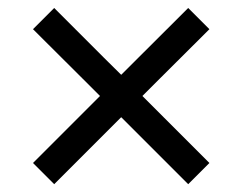

<svg xmlns="http://www.w3.org/2000/svg" viewBox="-20 -539 606 480"><path d="M115.5 -78.5 62.5 -131.5 185.5 -254.5 230 -299 185 -344 62.5 -466 115.5 -519 238.5 -396 283 -352 450.5 -519 503.5 -466 380.5 -343.5 336 -299 380.5 -254.5 503.5 -131.5 450.5 -78.5 327.5 -201.5 283 -246 238.5 -201.5Z"/></svg>

Font: Heraclito
Style: Regular
Weight: 400
Designer: Kostas Bartsokas (font) & Cristiano Sobral (main changes)
Foundry: Kostas Bartsokas (font) & Cristiano Sobral (main changes)
Version: Version 1.00;July 8, 2020;FontCreator 13.0.0.2655 64-bit